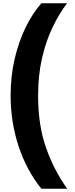

<svg xmlns="http://www.w3.org/2000/svg" viewBox="-20 -793 458 1174"><path d="M45 -209Q45 -327 69.5 -432.5Q94 -538 136.5 -625Q179 -712 233 -773H390Q342 -710 301.5 -626Q261 -542 237 -437.5Q213 -333 213 -208Q213 -27 261.5 110.5Q310 248 391 361H233Q142 248 93.5 100.5Q45 -47 45 -209Z"/></svg>

Font: Noto Sans Telugu Black
Style: Regular
Weight: 900
Designer: Jelle Bosma - Monotype Design Team
Foundry: Monotype Imaging Inc.
Version: Version 2.005; ttfautohint (v1.8.4.7-5d5b)